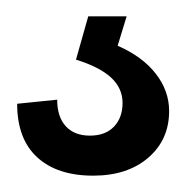

<svg xmlns="http://www.w3.org/2000/svg" viewBox="-20 -20 227 235"><path d="M94 195Q50 195 25.5 172.5Q1 150 1 107L50 102Q50 123 60.5 134.5Q71 146 90 146Q109 146 119.5 135Q130 124 130 106Q130 88 116 75Q102 62 73 53L88 0H135L124 36Q154 49 170.5 70Q187 91 187 116Q187 151 161.5 173Q136 195 94 195Z"/></svg>

Font: Pathway Extreme
Style: Regular
Weight: 400
Designer: Eduardo Rodriguez Tunni
Foundry: Eduardo Rodriguez Tunni
Version: Version 1.001;gftools[0.9.26]